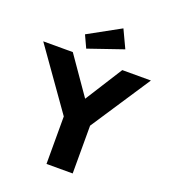

<svg xmlns="http://www.w3.org/2000/svg" viewBox="-173 -1060 1034 1178"><g transform="rotate(20 344.5 -471.5)"><path d="M269 0V-310L-7 -700H186L355 -457L509 -700H696L440 -312V0ZM256 -748 219 -828 428 -943 483 -826Z"/></g></svg>

Font: Mach
Style: Bold
Weight: 700
Version: Version 1.002